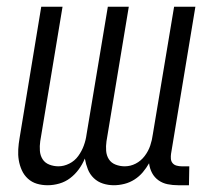

<svg xmlns="http://www.w3.org/2000/svg" viewBox="-20 -540 640 568"><path d="M121 8Q104 8 89 3.5Q74 -1 62.5 -11.5Q51 -22 44.5 -36.5Q38 -51 35.5 -66.5Q33 -82 34 -98.5Q35 -115 38 -132L102 -520H165L99 -122Q97 -108 98 -94Q99 -80 106 -69Q113 -58 126 -53Q139 -48 153 -48Q169 -48 185 -56Q201 -64 211.5 -78.5Q222 -93 228 -109.5Q234 -126 236 -142L299 -520H361L295 -122Q293 -108 294 -94Q295 -80 302 -69Q309 -58 322 -53Q335 -48 349 -48Q366 -48 381.5 -56Q397 -64 408 -78.5Q419 -93 424.5 -109.5Q430 -126 432 -142L495 -520H558L486 -85Q485 -78 485.5 -70.5Q486 -63 490.5 -57.5Q495 -52 502.5 -50Q510 -48 517 -48H540L539 8H507Q491 8 476 5Q461 2 449 -6.5Q437 -15 430 -28Q423 -41 421 -57Q413 -43 402.5 -30.5Q392 -18 378 -9Q364 0 348 4Q332 8 317 8Q300 8 284.5 3Q269 -2 257.5 -13Q246 -24 240 -39Q234 -54 231 -71Q224 -54 213 -39Q202 -24 187.5 -13Q173 -2 155.5 3Q138 8 121 8Z"/></svg>

Font: Iosevka Light Extended
Style: Italic
Weight: 300
Width: 7
Italic angle: -9°
Monospace: yes
Designer: Belleve Invis
Foundry: Belleve Invis
Version: Version 32.5.0; ttfautohint (v1.8.4)